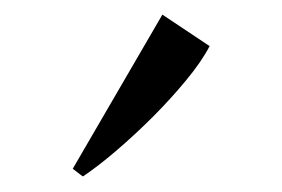

<svg xmlns="http://www.w3.org/2000/svg" viewBox="-20 -808 376 256"><path d="M90 -573 77 -583 196.5 -788.5 259.5 -746.5Q248.5 -725.5 228.2 -701Q208 -676.5 183.8 -652.2Q159.5 -628 135.2 -607.2Q111 -586.5 91 -573Z"/></svg>

Font: Merriweather 144pt Light
Style: Regular
Weight: 300
Version: Version 2.100